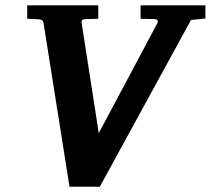

<svg xmlns="http://www.w3.org/2000/svg" viewBox="-20 -691 798 727"><path d="M703.1 -615.2 357.9 16.1H243.2L145 -603Q143.6 -612.8 137 -615.5Q130.4 -618.2 122.1 -618.2Q115.7 -618.2 108.9 -618.7Q103 -619.1 96.2 -619.4Q89.4 -619.6 83 -620.1V-670.9H352.1V-620.1Q343.8 -619.6 336.2 -619.4Q328.6 -619.1 321.8 -619.1H307.1Q298.8 -619.1 293.2 -616.2Q287.6 -613.3 289.1 -604L354 -187L576.2 -604Q578.1 -608.9 577.4 -611.8Q576.7 -614.7 574.2 -616.2Q571.8 -617.7 568.4 -618.2Q564.9 -618.7 562 -619.1H545.9Q538.6 -619.1 529.5 -619.4Q520.5 -619.6 512.2 -620.1V-670.9H757.8V-621.1Z"/></svg>

Font: Charis SIL Cyr
Style: Bold Italic
Weight: 700
Italic angle: -11°
Foundry: SIL International
Version: Version 5.000